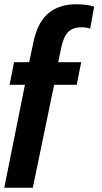

<svg xmlns="http://www.w3.org/2000/svg" viewBox="-38 -748 481 901"><path d="M-18 133H116L216 -350H322L343 -456H235L248 -518Q259 -575 281.5 -597.5Q304 -620 344 -620Q370 -620 385 -613L404 -717Q368 -728 319 -728Q241 -728 190 -686.5Q139 -645 119 -551L99 -456H28L7 -350H79Z"/></svg>

Font: Geom SemiBold
Style: Bold
Weight: 600
Version: Version 1.102